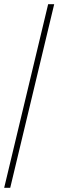

<svg xmlns="http://www.w3.org/2000/svg" viewBox="-20 -780 280 921"><path d="M0 121H29L240 -760H211Z"/></svg>

Font: Noto Serif Georgian Condensed Thin
Style: Regular
Weight: 100
Width: 3
Designer: Monotype Design Team, Akaki Razmadze
Foundry: Google LLC
Version: Version 2.003